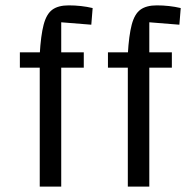

<svg xmlns="http://www.w3.org/2000/svg" viewBox="-20 -695 696 715"><path d="M208 0H128V-493Q132 -563 142.5 -603Q153 -643 175 -659Q197 -675 236 -675Q259 -675 281.5 -672.5Q304 -670 325 -665L320 -603L208 -612ZM292 -500V-443H54V-500ZM536 0H456V-493Q460 -563 470.5 -603Q481 -643 503 -659Q525 -675 564 -675Q587 -675 609.5 -672.5Q632 -670 653 -665L648 -603L536 -612ZM620 -500V-443H382V-500Z"/></svg>

Font: Changa Light
Style: Regular
Weight: 300
Designer: Eduardo Rodriguez Tunni
Foundry: Eduardo Rodriguez Tunni
Version: Version 3.002; ttfautohint (v1.8.2)